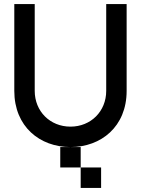

<svg xmlns="http://www.w3.org/2000/svg" viewBox="-20 -720 690 940"><path d="M600 -275V-700H500V-275C500 -175 425 -100 325 -100C225 -100 150 -175 150 -275V-700H50V-275C50 -100 175 0 325 0C475 0 600 -100 600 -275ZM275 100H375V0H275ZM375 200H475V100H375Z"/></svg>

Font: LS-VG5000
Style: Regular
Weight: 400
Designer: Justin Bihan, 2021
Foundry: Justin Bihan, 2021
Version: Version 1.000;Glyphs 3.1.2 (3151)